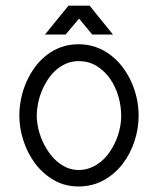

<svg xmlns="http://www.w3.org/2000/svg" viewBox="-20 -655 562 683"><path d="M261.2 -588.9 213.4 -532.2H140.1L223.6 -634.8H298.8L381.8 -532.2H308.1ZM473.1 -243.7Q473.1 -197.8 458.5 -152.8Q443.8 -107.9 416.3 -72Q388.7 -36.1 348.9 -13.9Q309.1 8.3 259.3 8.3Q210.4 8.3 171.4 -14.4Q132.3 -37.1 105.2 -73.2Q78.1 -109.4 63.5 -154.3Q48.8 -199.2 48.8 -243.7Q48.8 -273.9 55.2 -304.7Q61.5 -335.4 74 -363.5Q86.4 -391.6 104.2 -416Q122.1 -440.4 145.5 -458.7Q168.9 -477.1 197.5 -487.3Q226.1 -497.6 259.3 -497.6Q292.5 -497.6 321.3 -487.3Q350.1 -477.1 374 -458.7Q397.9 -440.4 416.3 -416Q434.6 -391.6 447.3 -363.5Q460 -335.4 466.6 -304.7Q473.1 -273.9 473.1 -243.7ZM411.1 -243.7Q411.1 -276.9 401.4 -311.3Q391.6 -345.7 372.3 -373.8Q353 -401.9 324.7 -419.7Q296.4 -437.5 259.3 -437.5Q235.8 -437.5 215.8 -429Q195.8 -420.4 179.2 -405.8Q162.6 -391.1 149.9 -371.6Q137.2 -352.1 128.4 -330.6Q119.6 -309.1 115.2 -286.6Q110.8 -264.2 110.8 -243.7Q110.8 -223.6 115.5 -201.4Q120.1 -179.2 129.2 -157.7Q138.2 -136.2 151.4 -116.7Q164.6 -97.2 180.9 -82.5Q197.3 -67.9 217 -59.1Q236.8 -50.3 259.3 -50.3Q282.7 -50.3 303.2 -58.6Q323.7 -66.9 340.6 -81.3Q357.4 -95.7 370.6 -115Q383.8 -134.3 392.8 -155.8Q401.9 -177.2 406.5 -199.7Q411.1 -222.2 411.1 -243.7Z"/></svg>

Font: SengBuhan
Style: Regular
Weight: 400
Designer: John M. Durdin
Foundry: Lao Script for Windows
Version: Version 1.400